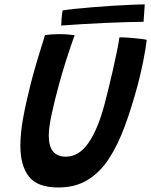

<svg xmlns="http://www.w3.org/2000/svg" viewBox="-20 -834 686 872"><path d="M245 17.5Q150 17.5 111.2 -32.2Q72.5 -82 72.5 -172.5Q72.5 -228.5 85.2 -298.8Q98 -369 119 -451.5Q132.5 -504 149.2 -560.5Q166 -617 184.5 -675Q200 -676.5 216.5 -677.8Q233 -679 247.5 -679Q267.5 -679 286 -677.5Q304.5 -676 319 -674.5Q302 -627 282.8 -567.8Q263.5 -508.5 247.5 -449Q228.5 -379.5 215 -317Q201.5 -254.5 201.5 -218.5Q201.5 -122.5 278.5 -122.5Q339 -122.5 382 -185.2Q425 -248 454.5 -359.5Q461.5 -386.5 471.8 -427.5Q482 -468.5 492.2 -513.8Q502.5 -559 510.8 -599.2Q519 -639.5 522.5 -664.5Q542.5 -664.5 569.2 -662.5Q596 -660.5 618 -657.8Q640 -655 646.5 -653Q641.5 -611 630.2 -554.8Q619 -498.5 604.5 -444Q577.5 -345 546.8 -261Q516 -177 475.5 -114.5Q435 -52 378.8 -17.2Q322.5 17.5 245 17.5ZM632 -735Q601 -735 554.5 -733.5Q508 -732 455 -729.8Q402 -727.5 350.5 -724.2Q299 -721 258 -718Q258.5 -735 260 -752.8Q261.5 -770.5 264.5 -786.5Q284 -790 320.2 -793.8Q356.5 -797.5 400.8 -801.2Q445 -805 490.5 -807.8Q536 -810.5 574.8 -812.2Q613.5 -814 637.5 -814Z"/></svg>

Font: Grandstander Medium
Style: Italic
Weight: 500
Italic angle: -15°
Designer: Tyler Finck
Foundry: Etcetera Type Co
Version: Version 1.200; ttfautohint (v1.8.3)